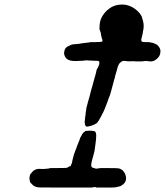

<svg xmlns="http://www.w3.org/2000/svg" viewBox="-20 -829 744 866"><path d="M375 -239Q389 -241 402 -238Q407 -238 407.5 -236.5Q408 -235 409.5 -234.5Q411 -234 411 -232.5Q411 -231 412 -230Q413 -229 413 -228.5Q413 -228 413 -226Q415 -222 413 -199Q412 -189 410 -175Q408 -159 407 -153Q407 -149 402.5 -133Q398 -117 394 -102Q390 -84 392 -79Q395 -71 406 -71Q408 -70 408 -70Q408 -69 409 -69Q414 -68 419 -68.5Q424 -69 424 -70Q424 -71 460 -71Q511 -71 518 -69Q521 -68 525 -66L534 -60Q534 -60 537 -56Q545 -47 548 -32Q550 -19 545 -9Q539 2 524 10Q517 13 508 14Q504 15 500.5 16Q497 17 456 17H415L413 16Q407 13 399 16L395 17H274Q172 17 159.5 16.5Q147 16 140 13Q132 10 124 2Q114 -8 115 -11Q115 -12 114 -16Q112 -26 113 -29Q113 -30 114 -34Q116 -44 118 -45Q119 -45 121 -48Q128 -58 136 -62Q148 -69 164 -67Q173 -66 191 -68Q201 -69 201 -69Q201 -69 201 -70Q201 -71 235 -71Q269 -71 275.5 -71.5Q282 -72 285 -73.5Q288 -75 291 -77.5Q294 -80 294.5 -79Q295 -78 297 -79Q299 -80 301 -86Q302 -89 302 -89Q302 -89 303 -90.5Q304 -92 304.5 -94Q305 -96 305 -97Q305 -99 307.5 -109.5Q310 -120 313 -130Q316 -140 316 -139L319 -147Q321 -154 321.5 -153.5Q322 -153 323 -157Q324 -161 324.5 -161.5Q325 -162 325.5 -164Q326 -166 327 -168Q328 -170 328 -170.5Q328 -171 328 -171.5Q328 -172 329 -174Q330 -176 330 -176.5Q330 -177 332 -181Q335 -189 336 -191Q337 -193 338 -196Q339 -199 340 -202Q341 -205 341 -206Q341 -207 341.5 -207Q342 -207 343 -209.5Q344 -212 345 -213Q346 -214 346 -215Q346 -216 346 -216Q349 -217 350 -223Q351 -225 352 -225.5Q353 -226 353.5 -227.5Q354 -229 354 -229Q357 -229 358 -233Q358 -234 360 -234Q363 -235 364 -237Q364 -239 375 -239ZM520 -808Q549 -811 574 -798Q594 -788 610 -769Q619 -758 621 -749Q621 -746 623 -741.5Q625 -737 625 -735Q625 -733 626.5 -727Q628 -721 628 -712Q628 -697 625 -688Q625 -685 623.5 -677Q622 -669 619.5 -661Q617 -653 617 -649Q618 -642 620 -641Q625 -639 642 -639Q652 -639 652 -639Q654 -638 662 -637Q671 -636 678 -632Q682 -630 683 -630Q684 -630 687 -628Q699 -619 703 -605Q704 -602 703.5 -595Q703 -588 702 -584Q696 -567 677 -556Q665 -550 649 -553Q639 -555 628 -553Q625 -552 604.5 -552Q584 -552 581 -553Q578 -553 570 -552.5Q562 -552 554 -553Q538 -555 533 -554Q531 -553 529.5 -551.5Q528 -550 525 -549Q517 -542 516 -539Q511 -530 506 -509Q505 -505 503 -498.5Q501 -492 499 -485Q499 -484 498.5 -481.5Q498 -479 497.5 -477.5Q497 -476 497 -475Q495 -471 493.5 -464Q492 -457 490 -450.5Q488 -444 486.5 -438Q485 -432 483.5 -426.5Q482 -421 480 -414Q475 -395 472 -390Q471 -388 469 -383Q467 -374 459 -355Q449 -327 440 -312Q438 -308 434 -300.5Q430 -293 428.5 -291Q427 -289 426 -286Q423 -281 417 -274Q414 -272 407 -268Q392 -261 380 -259Q376 -258 372.5 -258Q369 -258 369 -258Q369 -261 367 -260Q365 -260 366 -261Q367 -264 364 -264Q364 -264 364 -265.5Q364 -267 363 -267Q362 -267 363 -268V-274Q362 -274 362 -275.5Q362 -277 362 -280Q362 -283 362.5 -286Q363 -289 363.5 -293Q364 -297 364 -300Q366 -311 366 -312.5Q366 -314 366 -316Q367 -324 368 -331Q370 -338 369 -338Q368 -338 369 -339Q373 -355 377 -370Q379 -379 384 -394Q388 -411 392 -426Q394 -432 395.5 -437Q397 -442 398.5 -448Q400 -454 402 -461Q406 -475 409 -486Q413 -499 416 -514Q418 -520 419 -520Q420 -520 422 -525Q423 -528 424 -530Q426 -533 426 -536Q426 -537 426 -537Q429 -537 428 -548Q428 -552 425 -553.5Q422 -555 407 -555Q393 -556 382 -556Q367 -558 362 -556Q358 -555 328 -554Q308 -553 297 -556Q276 -561 270 -582Q268 -589 270 -598Q272 -607 276 -612Q278 -613 278 -614Q278 -615 279 -615Q280 -615 280 -616Q281 -616 281.5 -617Q282 -618 283 -618Q284 -618 284.5 -619Q285 -620 286 -620Q287 -620 289 -621Q291 -622 291 -622L297 -625Q297 -625 299 -626L300 -627H301Q304 -628 304.5 -628Q305 -628 309 -629Q327 -630 333 -631Q339 -632 345.5 -633Q352 -634 355 -634.5Q358 -635 365 -635.5Q372 -636 373 -636.5Q374 -637 376 -637Q384 -637 386 -639Q387 -639 410 -639Q438 -640 440 -641Q445 -644 439 -658Q437 -663 438 -662Q439 -662 436 -669Q435 -673 435 -674Q437 -676 433 -685Q432 -687 431 -691.5Q430 -696 429 -696Q428 -696 429 -706Q429 -726 435 -743Q447 -771 471 -789Q493 -806 520 -808Z"/></svg>

Font: TT2020 Style E
Style: Italic
Weight: 400
Italic angle: -15°
Version: Version 0.2.000